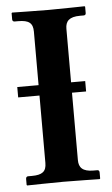

<svg xmlns="http://www.w3.org/2000/svg" viewBox="-49 -681 418 718"><g transform="rotate(-5 159.5 -322.5)"><path d="M274 -368H221V-569C221 -597 235 -613 276 -613H290C295 -613 298 -616 298 -621V-645L296 -647C296 -647 196 -645 160 -645C121 -645 24 -647 24 -647L22 -645V-621C22 -616 26 -613 30 -613H44C84 -613 99 -601 99 -569V-368H19V-329H99V-76C99 -44 84 -32 44 -32H30C26 -32 22 -29 22 -23V0L24 2C24 2 121 0 160 0C196 0 296 2 296 2L298 0V-23C298 -29 295 -32 290 -32H276C235 -32 221 -48 221 -76V-329H274Z"/></g></svg>

Font: Libertinus Serif Semibold
Style: Regular
Weight: 600
Designer: Philipp H. Poll, Khaled Hosny
Foundry: Caleb Maclennan
Version: Version 7.050;RELEASE